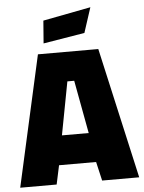

<svg xmlns="http://www.w3.org/2000/svg" viewBox="-59 -939 741 986"><g transform="rotate(-5 311.0 -446.0)"><path d="M4.8 0 155.1 -674.5H466.3L618.2 0H427.1L404.5 -97.6H213.5L192.6 0ZM241.7 -249.1H379.6L328.9 -522.9H293.6ZM188.9 -727.7 198 -844.5 444.4 -891.9 402.4 -763Z"/></g></svg>

Font: TitilliumWeb ExtraLight
Style: Regular
Weight: 400
Designer: Mohamed Gaber, Accademia di Belle Arti di Urbino and others
Foundry: Kief Type Foundry, Accademia di Belle Arti di Urbino and others
Version: Version 3.000; ttfautohint (v1.8.2)